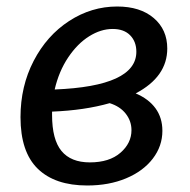

<svg xmlns="http://www.w3.org/2000/svg" viewBox="-20 -560 585 590"><path d="M479 -158Q479 -111 449.5 -72.5Q420 -34 367.5 -12Q315 10 248 10Q149 10 96 -41.5Q43 -93 43 -200Q43 -295 83.5 -373Q124 -451 192.5 -495.5Q261 -540 340 -540Q411 -540 452.5 -504.5Q494 -469 494 -411Q494 -324 397 -273Q437 -256 458 -227Q479 -198 479 -158ZM148 -285Q399 -295 399 -401Q399 -432 380 -451.5Q361 -471 326 -471Q290 -471 254 -448.5Q218 -426 189.5 -383.5Q161 -341 148 -285ZM384 -160Q384 -188 366.5 -210.5Q349 -233 317 -243Q240 -221 140 -217V-207Q140 -131 169 -96Q198 -61 256 -61Q316 -61 350 -90.5Q384 -120 384 -160Z"/></svg>

Font: Bitter Pro Medium
Style: Italic
Weight: 500
Italic angle: -9°
Designer: Sol Matas, and Bitter project Authors
Foundry: Sol Matas
Version: Version 1.010